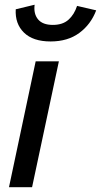

<svg xmlns="http://www.w3.org/2000/svg" viewBox="-20 -784 423 804"><path d="M226.6 -527.3 114.3 0H17.6L129.4 -527.3ZM191.9 -610.4Q118.2 -610.4 80.3 -647.5Q42.5 -684.6 45.9 -745.1L125 -764.2Q120.1 -726.1 139.4 -702.9Q158.7 -679.7 201.2 -679.7Q242.7 -679.7 266.8 -701.4Q291 -723.1 302.7 -759.3L382.8 -740.7Q360.4 -681.6 312 -646Q263.7 -610.4 191.9 -610.4Z"/></svg>

Font: Schibsted Grotesk Medium
Style: Italic
Weight: 500
Italic angle: -12°
Designer: Bakken & Baeck AS, Henrik Kongsvoll
Foundry: Schibsted ASA
Version: Version 1.100;gftools[0.9.25]